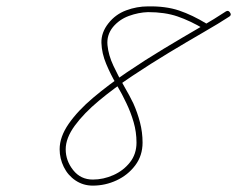

<svg xmlns="http://www.w3.org/2000/svg" viewBox="-20 -571 744 602"><path d="M620 -480Q576 -506 536.5 -519.5Q497 -533 444 -533Q414 -532 384 -521Q354 -510 334 -486Q314 -461 317 -429.5Q320 -398 335.5 -365Q351 -332 369 -301Q387 -270 398 -247Q411 -218 419 -187Q427 -156 427 -124Q427 -83 404 -52.5Q381 -22 345.5 -5.5Q310 11 271 11Q241 11 217 -5Q193 -21 180 -47.5Q167 -74 167 -103Q167 -142 195.5 -183Q224 -224 272 -264.5Q320 -305 377.5 -344Q435 -383 494 -418.5Q553 -454 604 -483.5Q655 -513 688 -535Q696 -540 701 -532Q707 -524 699 -519Q667 -498 617.5 -469.5Q568 -441 510 -406Q452 -371 395 -333Q338 -295 290.5 -255.5Q243 -216 214.5 -177Q186 -138 186 -103Q186 -67 209.5 -37.5Q233 -8 271 -8Q304 -8 335.5 -22Q367 -36 387.5 -62Q408 -88 408 -124Q408 -157 399 -188Q390 -219 376 -248Q364 -274 345.5 -305.5Q327 -337 313 -370.5Q299 -404 298 -436.5Q297 -469 320 -498Q342 -526 375.5 -538.5Q409 -551 444 -551Q500 -552 541.5 -538Q583 -524 629 -496Q637 -491 633 -483Q628 -475 620 -480Z"/></svg>

Font: FRB American Cursive Guidelines Extralight
Style: Italic
Weight: 200
Italic angle: -25°
Version: Version 2.0;Modular Font Editor K font №1